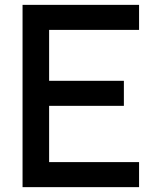

<svg xmlns="http://www.w3.org/2000/svg" viewBox="-20 -770 644 790"><path d="M552.2 -647H182.1V-437.5H489.7V-334.5H182.1V-103H552.2V0H72.8V-750H552.2Z"/></svg>

Font: Manrope3 Semibold
Style: Regular
Weight: 600
Width: 4
Designer: Mikhail Sharanda
Foundry: Mikhail Sharanda
Version: Version 3.000;PS 003.000;hotconv 1.0.88;makeotf.lib2.5.64775